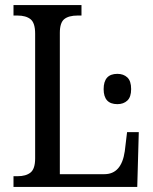

<svg xmlns="http://www.w3.org/2000/svg" viewBox="-20 -734 601 754"><path d="M33 -42H49Q82 -42 100 -56.5Q118 -71 118 -112V-602Q118 -644 100 -658.5Q82 -673 48 -673H33V-714H300V-673H285Q250 -673 232.5 -659Q215 -645 215 -605V-50H390Q457 -50 470 -140L479 -215H525L519 0H33ZM387 -384Q387 -444 441 -444Q465 -444 480 -430Q495 -416 495 -384Q495 -353 480 -339Q465 -325 441 -325Q387 -325 387 -384Z"/></svg>

Font: Noto Serif Narrow
Style: Regular
Weight: 400
Width: 4
Designer: Monotype Design Team
Foundry: Monotype Imaging Inc.
Version: Version 1.001